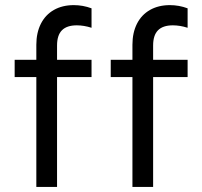

<svg xmlns="http://www.w3.org/2000/svg" viewBox="-20 -741 802 761"><path d="M38.1 -503.9H342.8V-435.5H38.1ZM342.8 -708V-630.9Q312.5 -640.6 284.2 -640.6Q245.1 -640.6 225.6 -621.1Q206.1 -601.6 206.1 -560.5V0H124V-563.5Q124 -611.3 142.1 -647Q160.2 -682.6 193.8 -701.7Q227.5 -720.7 272.5 -720.7Q308.6 -720.7 342.8 -708ZM418.9 -503.9H723.6V-435.5H418.9ZM723.6 -708V-630.9Q693.4 -640.6 665 -640.6Q626 -640.6 606.4 -621.1Q586.9 -601.6 586.9 -560.5V0H504.9V-563.5Q504.9 -611.3 522.9 -647Q541 -682.6 574.7 -701.7Q608.4 -720.7 653.3 -720.7Q689.5 -720.7 723.6 -708Z"/></svg>

Font: Wanted Sans Variable
Style: Regular
Weight: 400
Designer: Original Design by Kil Hyung-jin and Kang Hanbin, Wanted Lab, Inc; Hangeul from Source Han Sans by Jang Soo-young and Ka
Foundry: Wanted Lab, Inc.
Version: Version 1.003;Glyphs 3.2 (3227)